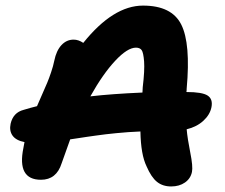

<svg xmlns="http://www.w3.org/2000/svg" viewBox="-20 -713 807 689"><path d="M594.2 -43.9Q564 -43.9 543.5 -60.3Q522.9 -76.7 505.9 -116.2Q485.4 -158.2 483.9 -241.2Q461.4 -240.2 439.9 -238.8Q418.5 -237.3 396.7 -235.1Q375 -232.9 360.1 -231.2Q345.2 -229.5 322.8 -226.3Q300.3 -223.1 291.7 -221.9Q283.2 -220.7 259.5 -217Q235.8 -213.4 231.9 -212.9Q205.6 -140.6 201.2 -127Q182.6 -67.9 127 -67.9Q40.5 -67.9 64 -182.1Q64.5 -185.5 65.9 -192.6Q67.4 -199.7 67.9 -203.1Q37.6 -209 25.1 -226.3Q12.7 -243.7 18.1 -269Q27.3 -309.1 64.9 -318.8Q90.8 -326.7 112.8 -332Q118.7 -346.2 130.9 -373.5Q143.1 -400.9 149.4 -416Q155.8 -431.2 163.3 -453.4Q170.9 -475.6 174.8 -495.1Q182.1 -531.2 200.4 -551Q218.8 -570.8 244.1 -570.8Q261.7 -570.8 278.8 -559.1Q386.2 -692.9 493.2 -692.9Q596.2 -692.9 630.4 -625Q664.6 -557.1 649.9 -395Q649.9 -386.7 648.9 -382.8Q705.6 -382.8 725.1 -370.1Q744.6 -357.4 738.8 -328.1Q733.4 -301.3 709.7 -279.5Q686 -257.8 649.9 -249Q652.8 -215.8 662.8 -165.5Q672.9 -115.2 668.9 -96.2Q664.1 -72.3 643.8 -58.1Q623.5 -43.9 594.2 -43.9ZM467.8 -542Q437.5 -542 393.6 -495.1Q349.6 -448.2 304.2 -367.2Q379.4 -376 491.2 -380.9Q491.2 -383.8 491.7 -390.4Q492.2 -397 492.2 -399.9Q499.5 -460.9 497.1 -492.7Q494.6 -524.4 488.3 -533.2Q481.9 -542 467.8 -542Z"/></svg>

Font: Shantell Sans Irregular Bouncy
Style: Bold Italic
Weight: 700
Italic angle: -11.31°
Designer: Stephen Nixon, Anya Danilova, Shantell Martin
Foundry: Arrow Type
Version: Version 1.006;[9816181b4]